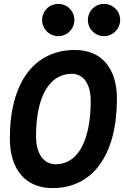

<svg xmlns="http://www.w3.org/2000/svg" viewBox="-20 -961 640 991"><path d="M250.5 9.8C460 9.8 583.5 -161.6 583.5 -451.7C583.5 -609.9 502.9 -703.1 367.2 -703.1C155.8 -703.1 30.8 -533.7 30.8 -247.1C30.8 -85.4 112.3 9.8 250.5 9.8ZM268.1 -113.3C204.1 -113.3 166 -167.5 166 -259.3C166 -460.9 234.4 -580.1 350.1 -580.1C411.6 -580.1 448.2 -527.8 448.2 -439.5C448.2 -234.4 381.3 -113.3 268.1 -113.3ZM280.8 -774.4C327.1 -774.4 363.8 -811.5 363.8 -857.9C363.8 -904.3 327.1 -940.9 280.8 -940.9C234.4 -940.9 197.3 -904.3 197.3 -857.9C197.3 -811.5 234.4 -774.4 280.8 -774.4ZM516.6 -774.4C562.5 -774.4 600.1 -811.5 600.1 -857.9C600.1 -904.3 563 -940.9 516.6 -940.9C470.7 -940.9 433.6 -904.3 433.6 -857.9C433.6 -811.5 470.7 -774.4 516.6 -774.4Z"/></svg>

Font: Cascadia Code NF
Style: Bold Italic
Weight: 700
Italic angle: -10°
Monospace: yes
Designer: Aaron Bell
Foundry: Saja Typeworks
Version: Version 2404.023